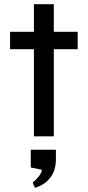

<svg xmlns="http://www.w3.org/2000/svg" viewBox="-20 -651 419 917"><path d="M28 -499H142V-631H237V-499H351V-416H237V0H142V-416H28ZM247 109Q247 162 220.5 197Q194 232 147 246L136 221Q153 207 166 190.5Q179 174 180 160L127 149V64H247Z"/></svg>

Font: Syne Medium
Style: Regular
Weight: 500
Designer: Lucas Descroix
Foundry: Bonjour Monde
Version: Version 2.200; ttfautohint (v1.8.4)